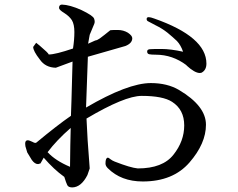

<svg xmlns="http://www.w3.org/2000/svg" viewBox="-20 -816 1040 839"><path d="M654 -735Q638 -741 630 -741Q622 -741 621 -735Q620 -728 625 -724Q631 -721 659 -706Q688 -692 712 -673Q735 -654 753 -637Q770 -619 780 -590Q725 -602 686 -602Q647 -602 635 -601Q623 -600 623 -591Q623 -581 632 -579Q641 -577 661 -577Q734 -577 795 -531V-530Q831 -497 853 -497Q857 -497 860 -498Q882 -509 882 -538Q882 -655 654 -735ZM188 -151Q228 -204 289 -257Q287 -191 286 -87Q222 -114 188 -151ZM364 -568 528 -615Q558 -627 558 -649Q558 -660 539 -673Q519 -685 495 -685Q471 -685 462 -684Q461 -684 437 -664L416 -648Q405 -640 396 -639L365 -625L372 -664L392 -712Q396 -722 391 -735Q386 -748 336 -772Q285 -795 250 -796Q238 -795 238 -782V-781Q238 -773 261 -759Q283 -745 294 -728Q305 -710 305 -676Q305 -642 299 -604Q222 -578 194 -578Q193 -578 193 -578Q192 -584 153 -617Q138 -629 138 -629Q125 -612 125 -611Q125 -593 154 -556Q178 -521 224 -520L297 -547Q291 -321 290 -310Q228 -267 139 -193Q134 -189 122 -196Q107 -203 103 -203H101Q90 -203 90 -188Q90 -184 91 -177L99 -150L119 -117Q132 -99 146 -99Q146 -99 146 -99H147L157 -102L171 -127Q216 -75 261 -43Q269 -17 274 -7Q279 3 296 3Q335 2 362 -51L372 -80Q361 -217 358 -298Q525 -397 599 -397Q692 -397 732 -371Q785 -337 785 -268Q785 -199 738 -140Q691 -80 582 -80Q550 -83 481 -110Q471 -114 463 -120Q455 -127 451 -127Q441 -126 441 -102V-101Q441 -91 451 -81Q509 -23 604 -23Q736 -23 808 -106Q880 -189 880 -271Q880 -353 762 -423Q711 -453 639 -453Q539 -453 356 -346Z"/></svg>

Font: Sawarabi Mincho
Style: Regular
Weight: 400
Version: Version 1.082; ttfautohint (v1.8.4.7-5d5b)